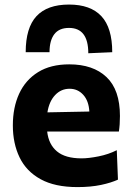

<svg xmlns="http://www.w3.org/2000/svg" viewBox="-20 -788 567 822"><path d="M311.5 13Q215 13 153.8 -20.8Q92.5 -54.5 63.8 -114.2Q35 -174 35 -251Q35 -328 62 -386.8Q89 -445.5 142.8 -479Q196.5 -512.5 276.5 -512.5Q378.5 -512.5 436 -458Q493.5 -403.5 493.5 -291.5Q493.5 -254 489 -225H182Q188 -170 223.8 -140Q259.5 -110 329.5 -110Q359 -110 401.8 -118.5Q444.5 -127 480 -145L485 -19Q456 -5.5 412 3.8Q368 13 311.5 13ZM278 -408Q241.5 -408 216 -381Q190.5 -354 183 -307L362.5 -310.5Q360 -356 336.5 -382Q313 -408 278 -408ZM358 -560Q358 -668.5 275.5 -668.5Q233 -668.5 212.5 -641.5Q192 -614.5 192 -564.5H90Q90 -669 136.2 -718.8Q182.5 -768.5 275.5 -768.5Q367.5 -768.5 414 -718.8Q460.5 -669 460.5 -564.5Z"/></svg>

Font: Commissioner
Style: Bold
Weight: 700
Designer: Kostas Bartsokas
Foundry: Kostas Bartsokas
Version: Version 1.000; ttfautohint (v1.8.3)